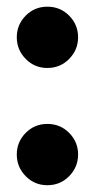

<svg xmlns="http://www.w3.org/2000/svg" viewBox="-20 -529 280 566"><path d="M119.6 -163.7Q157.7 -163.7 183.9 -137.2Q210.2 -110.7 210.2 -73.6Q210.2 -36.5 183.9 -9.7Q157.7 17 119.6 17Q81.9 17 55.7 -9.7Q29.5 -36.5 29.5 -73.6Q29.5 -110.7 55.7 -137.2Q81.9 -163.7 119.6 -163.7ZM119.6 -509.3Q157.7 -509.3 183.9 -482.8Q210.2 -456.2 210.2 -419.2Q210.2 -382.1 183.9 -355.3Q157.7 -328.6 119.6 -328.6Q81.9 -328.6 55.7 -355.3Q29.5 -382.1 29.5 -419.2Q29.5 -456.2 55.7 -482.8Q81.9 -509.3 119.6 -509.3Z"/></svg>

Font: Fira Sans Variable
Style: Regular
Weight: 400
Designer: Carrois Corporate & Edenspiekermann AG
Foundry: Carrois Corporate GbR & Edenspiekermann AG
Version: Version 4.202